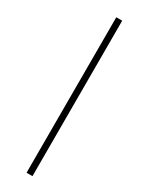

<svg xmlns="http://www.w3.org/2000/svg" viewBox="-269 -894 857 1126"><g transform="rotate(30 159.0 -331.5)"><path d="M148.4 194.8V-857.9H188.5V194.8Z"/></g></svg>

Font: TypoPRO Playfair Display
Style: Italic
Weight: 400
Italic angle: -14°
Designer: Claus Eggers Sørensen
Foundry: Claus Eggers Sørensen
Version: Version 1.004;PS 001.004;hotconv 1.0.70;makeotf.lib2.5.58329